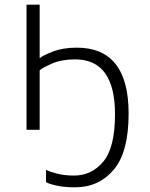

<svg xmlns="http://www.w3.org/2000/svg" viewBox="-20 -553 640 818"><path d="M528 -69Q528 -350 307 -350Q248 -350 204.5 -333Q161 -316 149 -305V-533H93V0H149V-253Q160 -264 201 -282Q242 -300 300 -300Q470 -300 470 -66Q470 75 420.5 135Q371 195 295 195Q252 195 220 186Q188 177 176 171V223Q187 230 220 237.5Q253 245 300 245Q401 245 464.5 170Q528 95 528 -69Z"/></svg>

Font: Noto Sans Mono UI Light
Style: Regular
Weight: 300
Designer: Monotype Design team
Foundry: Monotype Imaging Inc.
Version: 1.000